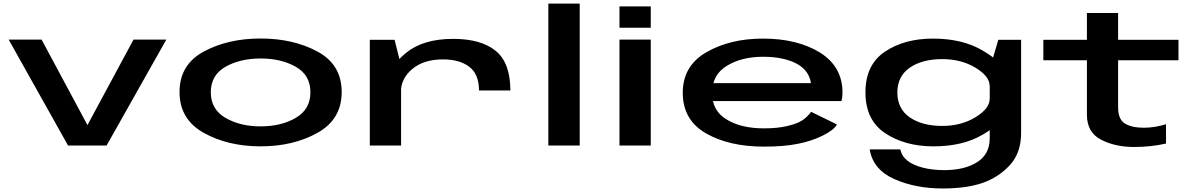

<svg xmlns="http://www.w3.org/2000/svg" viewBox="-20 -805 6603 1062"><path d="M356.5 0H569.5L900 -586H718.5L464 -113.5H463.5L210 -586H28Z M1421.5 4.5Q1602.5 4.5 1736.2 -70.2Q1870 -145 1870 -296Q1870 -447.5 1736.2 -519.8Q1602.5 -592 1421.5 -592Q1241 -592 1107 -519.8Q973 -447.5 973 -296Q973 -145 1107 -70.2Q1241 4.5 1421.5 4.5ZM1421.5 -106Q1308 -106 1227 -153.2Q1146 -200.5 1146 -294.5Q1146 -389.5 1227 -435.5Q1308 -481.5 1421.5 -481.5Q1535.5 -481.5 1616.2 -435.5Q1697 -389.5 1697 -294.5Q1697 -200.5 1616.2 -153.2Q1535.5 -106 1421.5 -106Z M2629.5 -304.5H2803Q2803 -457.5 2721.8 -523.8Q2640.5 -590 2486.5 -590Q2320 -590 2225.2 -512Q2130.5 -434 2130.5 -352L2197 -292.5Q2197 -370.5 2260.5 -423.5Q2324 -476.5 2430.5 -476.5Q2522 -476.5 2575.8 -435.5Q2629.5 -394.5 2629.5 -304.5ZM2025.5 0H2198.5V-441.5L2162.5 -585H2025.5Z M3013 0H3186.5V-785H3013Z M3406.5 0H3579.5V-586H3406.5ZM3406.5 -769.5V-651.5H3579.5V-769.5Z M4206 6V-95Q4079 -95 3999.5 -144Q3919 -191 3919 -291Q3919 -392 4000.5 -441Q4082 -491 4200.5 -491Q4322 -491 4396 -447.5Q4455.5 -411 4465.5 -345H3902.5V-246H4634.5Q4640 -267 4640 -293.5Q4640 -436 4516 -514Q4390.5 -591.5 4200 -591.5Q4019 -591.5 3888 -516.5Q3756.5 -441 3756.5 -292Q3756.5 -140.5 3886.5 -66.5Q4014.5 6 4206 6ZM4206 -95V6Q4317 6 4393 -9.5Q4469 -24.5 4529.5 -54.5Q4590 -83.5 4609.5 -116.5L4466.5 -186.5Q4447.5 -160 4417.5 -139Q4386 -119.5 4332.5 -107.5Q4279.5 -95 4206 -95Z M5194.5 237.5Q5324 237.5 5412.5 207.5Q5501 177.5 5564.5 109.8Q5628 42 5628 -69V-585H5502L5454.5 -424V-41Q5454.5 48 5384.8 92Q5315 136 5203 136Q5137 136 5083.8 122.2Q5030.5 108.5 4999 83.5Q4967.5 58.5 4960 21.5H4790.5Q4809 133 4926 185.2Q5043 237.5 5194.5 237.5ZM5143.5 4.5Q5306 4.5 5416 -60.5Q5526 -125.5 5526 -169L5454 -257.5Q5454 -204.5 5375.5 -156.5Q5297 -108.5 5192 -108.5Q5080.5 -108.5 5012 -156Q4943.5 -203.5 4943.5 -293Q4943.5 -383 5012 -430.5Q5080.5 -478 5192 -478Q5297 -478 5375.5 -430.5Q5454 -383 5454 -330L5525 -417.5Q5525 -461 5414 -526.2Q5303 -591.5 5140.5 -591.5Q4982.5 -591.5 4874.8 -519.2Q4767 -447 4767 -294Q4767 -141 4876.2 -68.2Q4985.5 4.5 5143.5 4.5Z M6252.5 8Q6346 8 6429.5 -11V-118Q6367.5 -98.5 6306.5 -98.5Q6240.5 -98.5 6202.5 -121.5Q6164.5 -144.5 6164.5 -212V-471.5H6498.5V-585H6164.5V-733H5992V-585H5751V-471.5H5992V-170.5Q5992 -73 6070 -32.5Q6148 8 6252.5 8Z"/></svg>

Font: Anybody ExtraExpanded SemiBold
Style: Regular
Weight: 600
Width: 8
Version: Version 1.113;gftools[0.9.25]